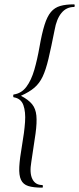

<svg xmlns="http://www.w3.org/2000/svg" viewBox="-20 -745 363 882"><path d="M174.2 117Q133.2 117 109.7 109.5Q86.2 102 76.4 81Q66.6 60 68.6 21.5Q70.6 -17 81.6 -80Q91.6 -136.6 95 -184Q98.4 -231.4 87.4 -262Q76.4 -292.6 43.4 -298Q40.6 -298 40.6 -304.5Q40.6 -311 43.4 -311Q78.8 -316.2 101.3 -346.3Q123.8 -376.4 137.6 -424.2Q151.4 -472 161.4 -529Q172.4 -592 184.7 -631Q197 -670 214.1 -690.1Q231.2 -710.2 256.7 -717.6Q282.2 -725 320.2 -725Q323.2 -725 323.2 -719Q323.2 -713 320.2 -713Q285 -713 262.3 -685.4Q239.6 -657.8 230.8 -607Q215 -527 202.8 -475.5Q190.6 -424 175.9 -393Q161.2 -362 137.8 -342Q114.4 -322 76.2 -305Q110.6 -287 127.3 -266.5Q144 -246 147.1 -214Q150.2 -182 143.2 -131Q136.2 -80 123.8 -1Q115 49.6 128.6 77.3Q142.2 105 174.2 105Q177 105 177 111Q177 117 174.2 117Z"/></svg>

Font: Cormorant Light
Style: Italic
Weight: 300
Italic angle: -10°
Designer: Christian Thalmann (Catharsis Fonts)
Foundry: Catharsis Fonts
Version: Version 4.000